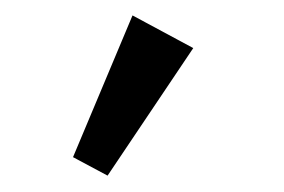

<svg xmlns="http://www.w3.org/2000/svg" viewBox="-20 -730 361 244"><path d="M116.7 -506.8 72.8 -530.3 148.4 -710.4 225.6 -668.9Z"/></svg>

Font: Elstob 6pt SemiBold
Style: Regular
Weight: 600
Designer: Peter S. Baker
Version: Version 1.015